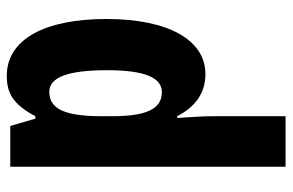

<svg xmlns="http://www.w3.org/2000/svg" viewBox="-164 -436 840 551"><g transform="rotate(-90 255.5 -160.0)"><path d="M314 -560C266 -560 233 -544 198 -478H191L170 -550H53V240H198V28C198 7 196 -26 193 -71H198C227 -15 268 10 319 10C417 10 477 -97 477 -274C477 -454 417 -560 314 -560ZM268 -438C310 -438 330 -384 330 -272C330 -167 310 -115 267 -115C219 -115 198 -159 198 -258V-287C198 -394 219 -438 268 -438Z"/></g></svg>

Font: Noto Sans Thai Looped ExtraCondensed ExtraBold
Style: Regular
Weight: 800
Width: 2
Designer: Sasikarn Vongin, Ben Mitchell
Foundry: The Fontpad Ltd
Version: Version 1.001